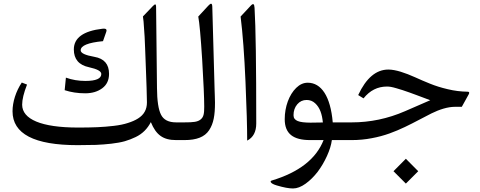

<svg xmlns="http://www.w3.org/2000/svg" viewBox="-20 -769 2635 1054"><path d="M578.6 -363.8C578.6 -416.5 551.8 -447.8 498 -457C447.8 -465.8 422.9 -477.5 422.9 -492.7C422.9 -518.6 463.9 -535.2 545.4 -543L563.5 -594.7C564.5 -597.7 564.9 -600.1 564.9 -602.1C564.9 -608.4 560.1 -611.8 550.3 -611.8C546.9 -611.8 544.4 -611.8 542.5 -611.3C437.5 -599.1 385.3 -561 385.3 -497.6C385.3 -444.3 413.1 -411.6 468.8 -399.9C513.7 -390.1 536.1 -377.9 536.1 -362.8C536.1 -337.4 506.8 -324.7 448.7 -324.7C411.1 -324.7 375.5 -330.6 341.8 -342.8L335 -273.9C369.1 -262.7 406.7 -256.8 447.8 -256.8C485.4 -256.8 516.6 -266.1 541.5 -284.7C566.4 -303.2 578.6 -329.6 578.6 -363.8ZM808.1 -98.6C836.9 -27.8 876 0 946.8 0H963.4C975.1 0 977.5 -12.7 977.5 -46.4V-49.8C977.5 -85 975.1 -97.2 963.4 -97.2H946.8C905.3 -97.2 877.9 -111.3 863.8 -139.6C849.6 -167.5 842.3 -216.3 841.8 -285.6L836.9 -730C836.9 -740.2 835 -745.1 831.5 -745.1C830.1 -745.1 825.7 -742.2 819.3 -735.8L764.6 -678.7C766.1 -670.4 767.1 -661.1 768.1 -650.9C770 -629.9 772 -593.8 773.9 -567.4C774.4 -554.2 775.4 -534.7 776.4 -509.8C777.3 -484.4 778.3 -463.4 778.8 -447.3C779.3 -431.2 780.3 -405.3 781.7 -370.6C783.2 -335.9 784.2 -308.1 784.7 -287.6C786.1 -235.4 786.6 -208.5 786.6 -207C786.6 -187.5 782.7 -170.4 774.4 -155.8C758.3 -126 723.6 -106.9 681.6 -93.8C660.6 -86.9 634.8 -81.5 605 -78.1C544.4 -70.8 487.8 -68.8 407.7 -68.8C207 -68.8 101.6 -114.3 101.6 -194.3C101.6 -222.2 110.4 -258.8 128.4 -304.7L99.6 -315.9C66.9 -267.1 48.8 -208.5 48.8 -158.2C48.8 -34.2 168 27.8 405.8 27.8C444.3 27.8 477.5 27.3 505.9 26.4C562 23.9 623.5 18.1 665 6.3C686 0 705.6 -7.3 724.6 -16.6C762.2 -34.7 789.1 -62 808.1 -98.6Z M958 -97.2C939 -97.2 936 -85.4 936 -50.8V-45.9C936 -11.2 938.5 0 958 0H992.7C1059.6 0 1103.5 -17.1 1127.9 -54.2C1152.3 -90.8 1160.2 -135.7 1160.2 -205.6C1160.2 -213.4 1159.7 -226.1 1159.2 -243.7C1158.7 -261.2 1158.2 -271 1158.2 -272.5L1145.5 -728C1145.5 -754.9 1137.2 -752.4 1123.5 -737.8L1068.4 -678.2C1074.7 -645.5 1082 -566.9 1089.8 -442.4C1097.2 -317.9 1101.1 -231.4 1101.1 -183.6C1101.1 -145 1098.1 -127 1081.5 -113.3C1064.9 -99.6 1041 -97.2 992.7 -97.2Z M1377.4 -725.6C1376 -748.5 1370.1 -752 1356.9 -738.3L1300.8 -678.2C1312.5 -585 1321.3 -465.8 1327.6 -320.8C1334 -175.8 1336.9 -67.9 1336.9 2.9C1370.1 -14.2 1386.7 -45.4 1386.7 -91.3C1386.7 -411.1 1383.8 -622.6 1377.4 -725.6Z M1669.4 -314.9C1646.5 -314.9 1625.5 -305.7 1606 -286.6C1566.9 -248.5 1543 -183.1 1543 -114.7C1543 -34.2 1590.3 0 1682.6 0H1756.3C1715.8 103 1621.1 177.2 1471.2 222.2C1465.8 224.1 1464.4 227.1 1466.8 231.4C1470.2 237.8 1481.4 243.7 1499.5 249C1537.1 260.3 1566.9 265.6 1588.4 265.6C1610.4 265.6 1633.3 256.8 1657.7 239.3C1682.1 221.7 1704.1 199.7 1724.1 173.8C1743.7 147.5 1760.7 118.7 1774.9 87.4C1789.1 56.2 1798.3 26.9 1801.8 0H1879.4C1891.1 0 1893.6 -12.7 1893.6 -46.4V-49.8C1893.6 -85 1891.1 -97.2 1879.4 -97.2H1806.6C1794.4 -241.2 1743.2 -314.9 1669.4 -314.9ZM1591.3 -136.7C1591.3 -160.2 1598.1 -180.2 1611.8 -196.3C1625.5 -212.4 1642.6 -220.2 1663.1 -220.2C1681.2 -220.2 1696.8 -214.4 1710 -202.1C1736.3 -178.2 1748 -142.1 1752.4 -96.7C1733.4 -96.2 1710.9 -95.7 1684.1 -95.7C1621.1 -96.2 1591.3 -105.5 1591.3 -136.7Z M2140.1 170.9 2208 238.8 2275.9 170.9 2208 102.5ZM1874 -97.2C1855 -97.2 1852.1 -85.4 1852.1 -50.8V-45.9C1852.1 -11.2 1854.5 0 1874 0H1911.1C1948.2 0 1984.9 -3.4 2020.5 -10.3C2092.3 -23.4 2147.5 -45.9 2202.6 -71.8C2257.3 -97.7 2305.2 -125 2348.6 -146.5C2392.1 -168 2438 -182.6 2476.6 -182.6H2515.1L2553.2 -251.5C2554.7 -254.9 2555.7 -257.3 2555.7 -259.3C2555.7 -263.7 2552.2 -265.6 2545.9 -265.6C2510.3 -266.1 2474.1 -270.5 2438 -279.3C2401.9 -287.6 2369.6 -297.9 2340.8 -309.6C2312 -321.3 2284.2 -333 2257.8 -345.2C2205.1 -368.7 2152.3 -387.2 2111.8 -387.2C2044.9 -387.2 1989.7 -340.3 1946.3 -247.1L1975.6 -229C2010.3 -272.5 2053.2 -293.9 2104 -293.9C2110.4 -293.9 2117.7 -293.5 2126 -292C2143.1 -289.1 2169.9 -280.3 2189.5 -274.4C2198.7 -271.5 2211.9 -267.1 2228 -261.2C2244.1 -255.4 2256.3 -251 2265.1 -247.6C2273.9 -244.1 2287.6 -239.3 2305.7 -232.4C2323.7 -225.6 2335.4 -221.2 2341.8 -218.8L2203.6 -158.7C2109.4 -117.7 2011.7 -97.2 1911.1 -97.2Z"/></svg>

Font: Parastoo
Style: Regular
Weight: 400
Foundry: Saber Rastikerdar (saber.rastikerdar@gmail.com)
Version: Version 2.0.1